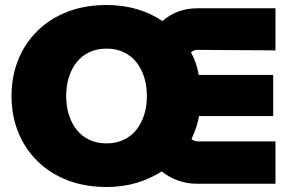

<svg xmlns="http://www.w3.org/2000/svg" viewBox="-20 -733 1155 766"><path d="M405 13Q319 13 249 -14Q179 -41 129 -90.5Q79 -140 52.5 -206Q26 -272 26 -350Q26 -428 52.5 -494Q79 -560 129 -609.5Q179 -659 249 -686Q319 -713 405 -713Q470 -713 526.5 -696.5Q583 -680 628 -649Q656 -674 691.5 -687Q727 -700 767 -700H1079V-532L767 -534Q760 -534 753.5 -531.5Q747 -529 742 -524Q764 -485 773 -434H1070V-270H774Q770 -245 762 -222.5Q754 -200 744 -178Q749 -174 755 -171.5Q761 -169 768 -169H1079V0H765Q725 0 689.5 -13Q654 -26 625 -49Q580 -20 525 -3.5Q470 13 405 13ZM405 -161Q443 -161 473 -175Q503 -189 523.5 -214.5Q544 -240 555 -274.5Q566 -309 566 -350Q566 -391 555 -425.5Q544 -460 523.5 -485.5Q503 -511 473 -525Q443 -539 405 -539Q367 -539 337 -525Q307 -511 286.5 -485.5Q266 -460 255 -425.5Q244 -391 244 -350Q244 -309 255 -274.5Q266 -240 286.5 -214.5Q307 -189 337 -175Q367 -161 405 -161Z"/></svg>

Font: MuseoModerno Thin Black
Style: Regular
Weight: 900
Version: Version 1.002